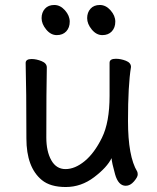

<svg xmlns="http://www.w3.org/2000/svg" viewBox="-20 -727 630 771"><path d="M148 -4Q86 -55 86 -171Q86 -368 83 -474Q83 -490 107 -490Q126 -490 147 -481.5Q168 -473 168 -456Q166 -368 166 -175Q166 -119 186 -83.5Q206 -48 243 -48Q281 -48 320 -80Q359 -112 389.5 -174Q420 -236 420 -342V-475Q420 -491 445 -491Q465 -491 485.5 -483Q506 -475 506 -458Q494 -385 494 -241Q494 -99 531 -38Q533 -34 533 -26Q533 -16 518 1.5Q503 19 485 19Q455 19 442 -27.5Q429 -74 428 -92Q410 -55 358 -15.5Q306 24 244 24Q182 24 148 -4ZM246 -601Q232 -586 208 -586Q184 -586 165.5 -608.5Q147 -631 147 -654Q147 -677 160.5 -692Q174 -707 198 -707Q222 -707 241 -685.5Q260 -664 260 -640Q260 -616 246 -601ZM429 -601Q415 -586 391 -586Q367 -586 348.5 -608.5Q330 -631 330 -654Q330 -677 343.5 -692Q357 -707 381 -707Q405 -707 424 -685.5Q443 -664 443 -640Q443 -616 429 -601Z"/></svg>

Font: LXGW WenKai Lite Medium
Style: Regular
Weight: 500
Designer: LXGW / Fontworks Inc.
Foundry: LXGW / Fontworks Inc.
Version: Version 1.511; March 25, 2025